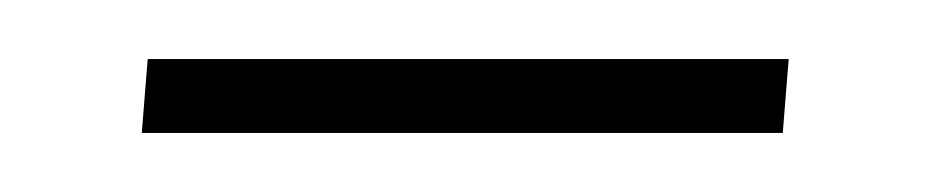

<svg xmlns="http://www.w3.org/2000/svg" viewBox="-20 -304 317 65"><path d="M28 -259H245L247 -284H30Z"/></svg>

Font: Noto Sans Condensed Thin
Style: Italic
Weight: 100
Width: 3
Italic angle: -12°
Designer: Monotype Design Team
Foundry: Monotype Imaging Inc.
Version: Version 2.013